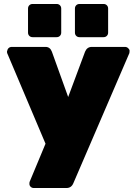

<svg xmlns="http://www.w3.org/2000/svg" viewBox="-20 -756 682 966"><path d="M129 159 209 -33 16 -489Q15 -492 15 -496Q19 -520 40 -520H209Q232 -520 241 -496L323 -268L408 -496Q418 -520 442 -520H609Q618 -520 625 -513.5Q632 -507 632 -500Q632 -493 631 -489L349 166Q339 190 314 190H150Q141 190 134.5 184Q128 178 128 169.5Q128 161 129 159ZM144 -736H265Q275 -736 281.5 -729.5Q288 -723 288 -713V-592Q288 -582 281.5 -575.5Q275 -569 265 -569H144Q134 -569 127.5 -575.5Q121 -582 121 -592V-713Q121 -723 127.5 -729.5Q134 -736 144 -736ZM380 -736H501Q511 -736 517.5 -729.5Q524 -723 524 -713V-592Q524 -582 517.5 -575.5Q511 -569 501 -569H380Q370 -569 363.5 -575.5Q357 -582 357 -592V-713Q357 -723 363.5 -729.5Q370 -736 380 -736Z"/></svg>

Font: Rubik One
Style: Regular
Weight: 400
Designer: Hubert and Fischer with Elvire Volk Leonovitch
Foundry: Hubert and Fischer with Elvire Volk Leonovitch
Version: Version 1.001